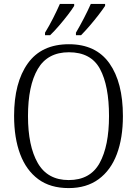

<svg xmlns="http://www.w3.org/2000/svg" viewBox="-20 -951 702 981"><path d="M331 10Q237 10 175.5 -35.5Q114 -81 83 -163.5Q52 -246 52 -359Q52 -529 122 -627Q192 -725 332 -725Q470 -725 539 -627.5Q608 -530 608 -358Q608 -246 577 -163.5Q546 -81 484 -35.5Q422 10 331 10ZM331 -31Q441 -31 489 -118Q537 -205 537 -358Q537 -513 491 -598.5Q445 -684 332 -684Q223 -684 173 -598.5Q123 -513 123 -358Q123 -205 173 -118Q223 -31 331 -31ZM368 -784Q388 -818 408.5 -857.5Q429 -897 444 -931H517V-921Q506 -904 484.5 -876Q463 -848 438.5 -819.5Q414 -791 394 -771H368ZM210 -784Q231 -818 251 -857.5Q271 -897 286 -931H359V-921Q349 -904 327.5 -876Q306 -848 281.5 -819.5Q257 -791 236 -771H210Z"/></svg>

Font: Noto Serif Tamil SemiCondensed Light
Style: Regular
Weight: 300
Width: 4
Designer: Indian Type Foundry, Tom Grace, and the Monotype Design Team
Foundry: Monotype Imaging Inc.
Version: Version 2.004; ttfautohint (v1.8.4.7-5d5b)